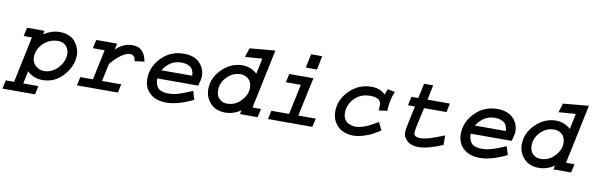

<svg xmlns="http://www.w3.org/2000/svg" viewBox="-80 -1137 5448 1767"><g transform="rotate(10 2643.5 -253.5)"><path d="M97.7 -442.4H260.7L253.9 -409.2Q328.1 -456.1 402.3 -456.1Q496.1 -456.1 544.4 -399.4Q592.8 -342.8 592.8 -269.5Q592.8 -170.9 513.7 -82Q434.6 6.8 320.3 6.8Q236.3 6.8 176.8 -49.8L152.3 68.4H293L276.4 148.4H-28.3L-10.7 68.4H66.4L157.2 -362.3H80.1ZM399.4 -372.1Q320.3 -372.1 263.2 -315.9Q206.1 -259.8 206.1 -186.5Q206.1 -137.7 241.2 -107.4Q276.4 -77.1 319.3 -77.1Q391.6 -77.1 447.8 -135.7Q503.9 -194.3 503.9 -265.6Q503.9 -312.5 476.6 -342.3Q449.2 -372.1 399.4 -372.1Z M744.1 -442.4H939.5L927.7 -389.6L929.7 -387.7Q999 -453.1 1083 -453.1Q1193.4 -453.1 1215.8 -323.2L1126 -311.5Q1123 -328.1 1120.1 -337.9Q1117.2 -347.7 1106 -358.4Q1094.7 -369.1 1076.2 -369.1Q1003.9 -369.1 897.5 -246.1L862.3 -80.1H1042L1024.4 0H641.6L659.2 -80.1H777.3L836.9 -362.3H726.6Z M1704.1 -135.7 1728.5 -56.6Q1585 13.7 1478.5 13.7Q1380.9 13.7 1324.7 -37.1Q1268.6 -87.9 1268.6 -173.8Q1268.6 -284.2 1353 -371.1Q1437.5 -458 1560.5 -458Q1657.2 -458 1708.5 -406.7Q1759.8 -355.5 1759.8 -283.2Q1759.8 -252.9 1746.1 -210L1740.2 -191.4H1357.4Q1358.4 -169.9 1360.8 -155.8Q1363.3 -141.6 1374 -119.1Q1384.8 -96.7 1412.6 -84.5Q1440.4 -72.3 1483.4 -72.3Q1532.2 -72.3 1581.5 -87.9Q1630.9 -103.5 1704.1 -135.7ZM1382.8 -271.5H1670.9Q1669.9 -284.2 1669.4 -291.5Q1668.9 -298.8 1662.6 -316.4Q1656.2 -334 1645 -344.7Q1633.8 -355.5 1610.4 -364.7Q1586.9 -374 1554.7 -374Q1446.3 -374 1382.8 -271.5Z M2146.5 -611.3 2384.8 -632.8 2268.6 -80.1H2347.7L2330.1 0H2165L2172.9 -37.1Q2105.5 9.8 2027.3 9.8Q1939.5 9.8 1888.7 -45.4Q1837.9 -100.6 1837.9 -175.8Q1837.9 -283.2 1921.9 -364.7Q2005.9 -446.3 2111.3 -446.3Q2189.5 -446.3 2249 -392.6L2279.3 -538.1L2119.1 -526.4ZM2213.9 -251Q2213.9 -307.6 2182.6 -335Q2151.4 -362.3 2109.4 -362.3Q2036.1 -362.3 1982.4 -307.6Q1928.7 -252.9 1928.7 -181.6Q1928.7 -127.9 1960 -101.1Q1991.2 -74.2 2029.3 -74.2Q2106.4 -74.2 2160.2 -131.3Q2213.9 -188.5 2213.9 -251Z M2547.9 -442.4H2773.4L2696.3 -80.1H2859.4L2841.8 0H2426.8L2444.3 -80.1H2610.4L2669.9 -362.3H2530.3ZM2687.5 -527.3 2714.8 -656.2H2818.4L2792 -527.3Z M3464.8 -461.9 3533.2 -448.2Q3499 -368.2 3495.1 -265.6L3417 -254.9Q3418.9 -291 3418.9 -306.6Q3418.9 -374 3317.4 -374Q3226.6 -374 3170.4 -314.5Q3114.3 -254.9 3114.3 -181.6Q3114.3 -145.5 3128.9 -121.1Q3143.6 -96.7 3165.5 -86.9Q3187.5 -77.1 3203.1 -73.7Q3218.8 -70.3 3231.4 -70.3Q3308.6 -70.3 3437.5 -150.4L3473.6 -77.1Q3429.7 -49.8 3402.3 -34.7Q3375 -19.5 3322.8 -2.9Q3270.5 13.7 3222.7 13.7Q3172.9 13.7 3129.9 -4.9Q3086.9 -23.4 3055.7 -68.4Q3024.4 -113.3 3024.4 -177.7Q3024.4 -288.1 3110.4 -373Q3196.3 -458 3314.5 -458Q3398.4 -458 3445.3 -408.2Z M3785.2 -569.3H3870.1L3841.8 -430.7H4050.8L4034.2 -348.6H3824.2L3788.1 -184.6Q3776.4 -126 3776.4 -112.3Q3776.4 -70.3 3835.9 -70.3Q3873 -70.3 3915.5 -82.5Q3958 -94.7 4059.6 -134.8V-45.9Q3918.9 13.7 3834 13.7Q3766.6 13.7 3728.5 -20.5Q3690.4 -54.7 3690.4 -98.6Q3690.4 -120.1 3706.1 -193.4L3739.3 -348.6H3673.8L3691.4 -430.7H3755.9Z M4633.8 -135.7 4658.2 -56.6Q4514.6 13.7 4408.2 13.7Q4310.5 13.7 4254.4 -37.1Q4198.2 -87.9 4198.2 -173.8Q4198.2 -284.2 4282.7 -371.1Q4367.2 -458 4490.2 -458Q4586.9 -458 4638.2 -406.7Q4689.5 -355.5 4689.5 -283.2Q4689.5 -252.9 4675.8 -210L4669.9 -191.4H4287.1Q4288.1 -169.9 4290.5 -155.8Q4293 -141.6 4303.7 -119.1Q4314.5 -96.7 4342.3 -84.5Q4370.1 -72.3 4413.1 -72.3Q4461.9 -72.3 4511.2 -87.9Q4560.5 -103.5 4633.8 -135.7ZM4312.5 -271.5H4600.6Q4599.6 -284.2 4599.1 -291.5Q4598.6 -298.8 4592.3 -316.4Q4585.9 -334 4574.7 -344.7Q4563.5 -355.5 4540 -364.7Q4516.6 -374 4484.4 -374Q4376 -374 4312.5 -271.5Z M5076.2 -611.3 5314.5 -632.8 5198.2 -80.1H5277.3L5259.8 0H5094.7L5102.5 -37.1Q5035.2 9.8 4957 9.8Q4869.1 9.8 4818.4 -45.4Q4767.6 -100.6 4767.6 -175.8Q4767.6 -283.2 4851.6 -364.7Q4935.5 -446.3 5041 -446.3Q5119.1 -446.3 5178.7 -392.6L5209 -538.1L5048.8 -526.4ZM5143.6 -251Q5143.6 -307.6 5112.3 -335Q5081.1 -362.3 5039.1 -362.3Q4965.8 -362.3 4912.1 -307.6Q4858.4 -252.9 4858.4 -181.6Q4858.4 -127.9 4889.6 -101.1Q4920.9 -74.2 4959 -74.2Q5036.1 -74.2 5089.8 -131.3Q5143.6 -188.5 5143.6 -251Z"/></g></svg>

Font: Thabit-Bold-Oblique
Style: Bold Oblique
Weight: 700
Designer: Regenerated by Nadim Shaikli
Foundry: MAK Alagha
Version: 0.01